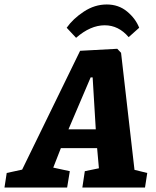

<svg xmlns="http://www.w3.org/2000/svg" viewBox="-70 -838 699 858"><path d="M588 -65 578 0H298L309 -73L372 -86L364 -176H202L168 -89L242 -73L230 0H-50L-40 -65L29 -80L288 -611L454 -620L471 -602L531 -79ZM236 -260H358L344 -492H335ZM228 -714Q256 -754 304.5 -786Q353 -818 407 -818Q460 -818 498 -786.5Q536 -755 552 -714L505 -672Q460 -725 398 -725Q334 -725 270 -669Z"/></svg>

Font: Grenze ExtraBold
Style: Italic
Weight: 800
Italic angle: -10°
Designer: Renata Polastri
Foundry: Omnibus-Type
Version: Version 1.002; ttfautohint (v1.8)